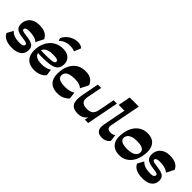

<svg xmlns="http://www.w3.org/2000/svg" viewBox="188 -1964 3125 3125"><g transform="rotate(45 1751.0 -401.0)"><path d="M229.3 13.7Q133.4 13.7 74.5 -15.6Q15.6 -44.9 -4.4 -97.4L54.1 -203.9Q88 -166.9 137.4 -149.9Q186.9 -133 257.7 -132.4Q311.3 -132.4 330.5 -146.6Q349.7 -160.7 349.7 -180.1Q349.7 -192.6 339.3 -200.6Q328.9 -208.7 302.1 -214.9Q275.4 -221.1 224.3 -227.3Q141 -237 98.7 -267.4Q56.4 -297.7 56.4 -369.9Q56.4 -420.6 80.7 -465.7Q105 -510.9 155.3 -539.4Q205.6 -568 284.4 -568Q368.4 -568 421.8 -540.9Q475.1 -513.9 500.4 -457L432.6 -323Q401.7 -352.9 351.2 -366.8Q300.7 -380.7 235 -380.7Q204.3 -380.7 184.2 -374.9Q164.1 -369.1 155.4 -359.1Q146.7 -349 146.7 -335.3Q147.3 -322.9 157.9 -315.1Q168.4 -307.3 197 -301.6Q225.6 -296 277.6 -289.3Q364.9 -278.4 407 -250.4Q449.1 -222.4 449.1 -156.6Q449.1 -75.7 391.4 -31Q333.6 13.7 229.3 13.7Z M738.3 13.7Q628.6 13.7 570.3 -45.6Q512 -105 512 -212.9Q512 -284.6 533.1 -348.6Q554.1 -412.7 594.6 -462.1Q635.1 -511.6 694.1 -539.8Q753 -568 829.3 -568Q921.3 -568 970.6 -522.3Q1020 -476.6 1020 -405.3Q1020 -345.1 995.3 -306.9Q970.6 -268.6 913.1 -249.4Q855.6 -230.3 755.7 -226.4Q708.7 -225 659.9 -225.5Q611.1 -226 568.1 -229.7V-293.3Q613 -291.3 660.5 -291Q708 -290.7 751.9 -292.1Q815.9 -294.1 847.6 -299.9Q879.3 -305.6 889.6 -315.9Q900 -326.1 900 -341.1Q900 -362.1 874.1 -373.5Q848.3 -384.9 780.7 -384.9Q727.9 -384.9 690.9 -375.6Q653.9 -366.3 630.9 -348.9Q607.9 -331.6 597.3 -306.6Q586.7 -281.6 586.7 -249.7Q586.7 -196 629.5 -168Q672.3 -140 759.6 -140Q816.3 -140 858 -152Q899.7 -164 929.1 -185.9L945 -74.6Q914.6 -33.7 860.7 -10Q806.9 13.7 738.3 13.7ZM685.6 -605.7 670.3 -652.9Q694.9 -705.9 735.2 -742.1Q775.6 -778.4 823.4 -797.1Q871.1 -815.9 918.7 -815.9Q956.9 -815.9 986.2 -805.9Q1015.6 -795.9 1030.4 -777.3L983.1 -661.6Q965.4 -670 935.8 -676.1Q906.1 -682.3 868.1 -682.3Q819.6 -682.3 772.3 -663.4Q725 -644.6 685.6 -605.7Z M1273.3 14Q1203 14 1152.1 -11Q1101.3 -36 1074.4 -87.3Q1047.5 -138.5 1047.5 -216.5Q1047.5 -286.8 1066 -349.9Q1084.5 -413 1121.3 -462.4Q1158 -511.7 1214.1 -539.9Q1270.3 -568 1345.5 -568Q1430.7 -568 1478.2 -535.4Q1525.7 -502.7 1547.7 -445.5L1476 -304Q1451 -330.8 1410.9 -343.1Q1370.8 -355.5 1306.5 -355.5Q1240.5 -355.5 1197.8 -341.8Q1155 -328 1134.5 -302.3Q1114 -276.5 1114 -240.5Q1114 -196.2 1155.7 -172.1Q1197.5 -148 1290 -148Q1348.2 -148 1392.1 -160.2Q1436 -172.5 1463.7 -191L1477.7 -72Q1450 -36.8 1397.1 -11.4Q1344.3 14 1273.3 14Z M1745.3 14Q1631.5 14 1593.9 -50.4Q1556.3 -114.7 1581.3 -247.5L1640.3 -554H1717L1666.7 -295Q1656.7 -244 1667.7 -210.9Q1678.7 -177.7 1711.4 -161.9Q1744 -146 1797.7 -146Q1858.5 -146 1896 -174Q1933.5 -202 1947.8 -276.5L1946.5 -173.5Q1933 -101 1901.8 -60.3Q1870.5 -19.5 1829.6 -2.8Q1788.8 14 1745.3 14ZM1894.3 0 2001.8 -554H2078.5L1971 0Z M2301 13.2Q2220 13.2 2186.4 -30.6Q2152.7 -74.5 2170.7 -167L2247 -559.5H2114.3L2155.2 -772H2364.7L2262 -242.2Q2252 -191.7 2271.7 -169Q2291.5 -146.2 2341.2 -146.2Q2365 -146.2 2384 -152.1Q2403 -158 2422.2 -170.7L2438.5 -56.2Q2410.7 -19.2 2374.5 -3Q2338.2 13.2 2301 13.2Z M2698 14Q2629.5 14 2578.9 -12.6Q2528.3 -39.3 2502.5 -94.4Q2476.8 -149.5 2482.8 -234.5Q2487.3 -303.2 2507.9 -363.9Q2528.5 -424.5 2565.8 -470.1Q2603 -515.7 2656.3 -541.9Q2709.5 -568 2779.3 -568Q2842.3 -568 2890.7 -542.2Q2939.2 -516.5 2965.2 -461.7Q2991.2 -407 2986 -319Q2981.5 -249.3 2960.4 -188.6Q2939.3 -128 2902.3 -82.4Q2865.3 -36.8 2814 -11.4Q2762.8 14 2698 14ZM2720.7 -148Q2784.5 -148 2826.3 -162.9Q2868 -177.7 2889.3 -203.9Q2910.5 -230 2911.3 -263.5Q2912.8 -308 2871.3 -331.8Q2829.8 -355.5 2740 -355.5Q2675.8 -355.5 2634 -340.5Q2592.2 -325.5 2571.6 -299.5Q2551 -273.5 2549.2 -240.2Q2547.7 -196.7 2589.4 -172.4Q2631 -148 2720.7 -148Z M3234.3 13.7Q3138.4 13.7 3079.5 -15.6Q3020.6 -44.9 3000.6 -97.4L3059.1 -203.9Q3093 -166.9 3142.4 -149.9Q3191.9 -133 3262.7 -132.4Q3316.3 -132.4 3335.5 -146.6Q3354.7 -160.7 3354.7 -180.1Q3354.7 -192.6 3344.3 -200.6Q3333.9 -208.7 3307.1 -214.9Q3280.4 -221.1 3229.3 -227.3Q3146 -237 3103.7 -267.4Q3061.4 -297.7 3061.4 -369.9Q3061.4 -420.6 3085.7 -465.7Q3110 -510.9 3160.3 -539.4Q3210.6 -568 3289.4 -568Q3373.4 -568 3426.8 -540.9Q3480.1 -513.9 3505.4 -457L3437.6 -323Q3406.7 -352.9 3356.2 -366.8Q3305.7 -380.7 3240 -380.7Q3209.3 -380.7 3189.2 -374.9Q3169.1 -369.1 3160.4 -359.1Q3151.7 -349 3151.7 -335.3Q3152.3 -322.9 3162.9 -315.1Q3173.4 -307.3 3202 -301.6Q3230.6 -296 3282.6 -289.3Q3369.9 -278.4 3412 -250.4Q3454.1 -222.4 3454.1 -156.6Q3454.1 -75.7 3396.4 -31Q3338.6 13.7 3234.3 13.7Z"/></g></svg>

Font: Savate ExtraLight
Style: Italic
Weight: 200
Italic angle: -11°
Designer: Max Esnée
Foundry: Plomb Type
Version: Version 2.000